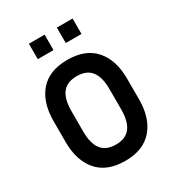

<svg xmlns="http://www.w3.org/2000/svg" viewBox="-209 -1016 1058 1153"><g transform="rotate(-30 320.0 -439.5)"><path d="M575 -412V-269Q575 -139 510 -64.5Q445 10 320 10Q194 10 129.5 -64.5Q65 -139 65 -269V-412Q65 -542 129.5 -616Q194 -690 320 -690Q445 -690 510 -616Q575 -542 575 -412ZM452 -412Q452 -494 420 -535.5Q388 -577 320 -577Q252 -577 220 -535.5Q188 -494 188 -412V-269Q188 -187 220 -145Q252 -103 320 -103Q388 -103 420 -145Q452 -187 452 -269ZM278 -782H169V-889H278ZM472 -782H363V-889H472Z"/></g></svg>

Font: Inria Sans
Style: Bold
Weight: 700
Designer: Black Foundry Team
Foundry: Black Foundry
Version: Version 1.2; ttfautohint (v1.8.3)